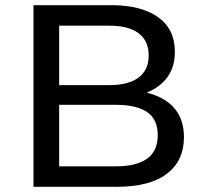

<svg xmlns="http://www.w3.org/2000/svg" viewBox="-20 -720 787 740"><path d="M109 0V-700H410Q524 -700 589 -654Q654 -608 654 -520Q654 -462 625 -422.5Q596 -383 545 -363Q615 -346 652 -303Q689 -260 689 -191Q689 -101 623.5 -50.5Q558 0 429 0ZM208 -79H427Q506 -79 547 -108.5Q588 -138 588 -199Q588 -260 547 -288Q506 -316 427 -316H208ZM208 -392H403Q475 -392 514 -421Q553 -450 553 -506Q553 -563 514 -592Q475 -621 403 -621H208Z"/></svg>

Font: Montserrat Medium
Style: Regular
Weight: 500
Designer: Julieta Ulanovsky
Foundry: Julieta Ulanovsky
Version: Version 9.000; ttfautohint (v1.8.4.7-5d5b)